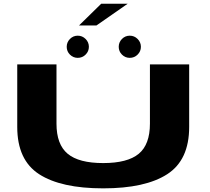

<svg xmlns="http://www.w3.org/2000/svg" viewBox="-20 -1028 1151 1052"><path d="M545.5 4Q314.5 4 194.5 -73.5Q74.5 -151 74.5 -332.5V-675H289.5V-350.5Q289.5 -236.5 350.8 -185.5Q412 -134.5 545.2 -134.5Q678.5 -134.5 740 -185.2Q801.5 -236 801.5 -350.5V-675H1016.5V-332.5Q1016.5 -151 896.2 -73.5Q776 4 545.5 4ZM406 -711Q381 -711 363.2 -728.8Q345.5 -746.5 345.5 -771.5Q345.5 -796.5 363.2 -814.5Q381 -832.5 406 -832.5Q431 -832.5 449 -814.5Q467 -796.5 467 -771.5Q467 -746.5 449 -728.8Q431 -711 406 -711ZM691 -711Q666 -711 648.2 -728.8Q630.5 -746.5 630.5 -771.5Q630.5 -796.5 648.2 -814.5Q666 -832.5 691 -832.5Q716 -832.5 734 -814.5Q752 -796.5 752 -771.5Q752 -746.5 734 -728.8Q716 -711 691 -711ZM413 -888.5 534.5 -1007.5H679.5L508.5 -888.5Z"/></svg>

Font: Anybody UltraExpanded Regular
Style: Bold
Weight: 700
Width: 9
Designer: Tyler Finck
Foundry: Etcetera Type Company
Version: Version 1.010; ttfautohint (v1.8.3) -l 8 -r 50 -G 200 -x 14 